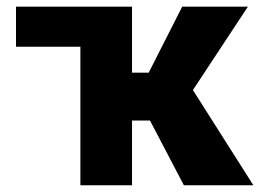

<svg xmlns="http://www.w3.org/2000/svg" viewBox="-20 -548 769 568"><path d="M302.7 -528.3V-409.7H27.3V-528.3ZM370.6 -528.3V0H217.8V-528.3ZM713.4 -528.3 491.2 -191.4H346.7L329.6 -333H419.9L519 -528.3ZM523.9 0 409.2 -219.2 546.9 -287.6 729.5 0Z"/></svg>

Font: Roboto ExtraBold
Style: Regular
Weight: 800
Designer: Christian Robertson
Foundry: Google
Version: Version 3.009; 2024